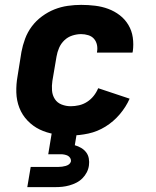

<svg xmlns="http://www.w3.org/2000/svg" viewBox="-20 -548 640 788"><path d="M270 8Q237 8 204 2.5Q171 -3 143 -16.5Q115 -30 93 -53Q71 -76 59.5 -105.5Q48 -135 47 -168.5Q46 -202 52 -235L68 -335Q73 -362 83 -389Q93 -416 110.5 -439.5Q128 -463 152.5 -481Q177 -499 203.5 -509.5Q230 -520 258 -524Q286 -528 313 -528Q342 -528 370.5 -524.5Q399 -521 424.5 -511.5Q450 -502 471.5 -485.5Q493 -469 507 -445.5Q521 -422 525 -394Q529 -366 525 -337Q524 -336 524 -334.5Q524 -333 524 -332H378Q378 -332 378 -332.5Q378 -333 378 -334Q381 -349 378 -363.5Q375 -378 366 -388.5Q357 -399 342.5 -403.5Q328 -408 313 -408Q295 -408 276.5 -402Q258 -396 244 -382.5Q230 -369 222.5 -351.5Q215 -334 212 -316L195 -216Q192 -196 193.5 -176.5Q195 -157 205 -141.5Q215 -126 233 -119Q251 -112 270 -112Q287 -112 304.5 -116Q322 -120 337.5 -130Q353 -140 364.5 -154.5Q376 -169 383 -186L512 -143Q497 -109 471.5 -79Q446 -49 413 -28.5Q380 -8 343 0Q306 8 270 8ZM92 220 106 137H221Q228 137 235 136Q242 135 249.5 133Q257 131 263 126.5Q269 122 271 115Q272 107 268 100.5Q264 94 258 91Q252 88 244.5 86.5Q237 85 230 85H178L192 0H295L287 48Q301 52 313 59Q325 66 333.5 77Q342 88 344.5 102.5Q347 117 345 131Q343 146 336 159.5Q329 173 318 184Q307 195 293 202Q279 209 264.5 213Q250 217 236 218.5Q222 220 207 220Z"/></svg>

Font: Iosevka SS04 Heavy Extended
Style: Italic
Weight: 900
Width: 7
Italic angle: -9°
Monospace: yes
Designer: Belleve Invis
Foundry: Belleve Invis
Version: Version 19.0.0; ttfautohint (v1.8.4)